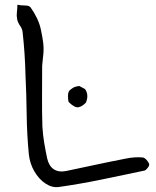

<svg xmlns="http://www.w3.org/2000/svg" viewBox="-20 -747 656 806"><path d="M227 38Q199 42 171 23.5Q143 5 124 -28Q105 -61 101 -100Q93 -183 92 -266.5Q91 -350 87 -432Q86 -477 83 -521.5Q80 -566 75 -611Q74 -625 64.5 -638.5Q55 -652 52 -666Q49 -681 51 -696.5Q53 -712 53 -727Q67 -724 85 -724Q103 -724 109 -715Q124 -694 135.5 -670Q147 -646 152 -621Q159 -587 161.5 -566.5Q164 -546 162.5 -526Q161 -506 157 -471Q157 -407 156.5 -343Q156 -279 158 -215Q160 -181 165.5 -148Q171 -115 178 -82Q185 -51 205 -37Q225 -23 257 -29Q319 -42 382 -55.5Q445 -69 507 -81Q545 -89 579 -86Q587 -85 595.5 -75.5Q604 -66 606 -58Q608 -53 600.5 -43Q593 -33 587 -31Q497 -12 407.5 6.5Q318 25 227 38ZM341 -317Q327 -301 310.5 -297Q294 -293 268 -319Q265 -329 265.5 -347.5Q266 -366 279 -373Q287 -380 295.5 -382.5Q304 -385 313 -386L337 -373Q354 -349 341 -317Z"/></svg>

Font: Mynerve
Style: Regular
Weight: 400
Designer: Carolina Short
Foundry: Carolina Short
Version: Version 1.000; ttfautohint (v1.8.4.7-5d5b)